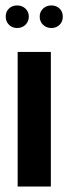

<svg xmlns="http://www.w3.org/2000/svg" viewBox="-20 -686 252 706"><path d="M43 -666Q61.5 -666 73.7 -654.3Q85.9 -642.6 85.9 -625Q85.9 -606.9 73.7 -595Q61.5 -583 43 -583Q24.9 -583 12.9 -595Q1 -606.9 1 -625Q1 -643.1 12.9 -654.5Q24.9 -666 43 -666ZM126 -625Q126 -642.6 138.2 -654.3Q150.4 -666 168.9 -666Q187 -666 199 -654.5Q210.9 -643.1 210.9 -625Q210.9 -606.4 199 -594.7Q187 -583 168.9 -583Q150.4 -583 138.2 -595Q126 -606.9 126 -625ZM44.9 -495.1H167V0H44.9Z"/></svg>

Font: Moniqa Black Display
Style: Regular
Weight: 900
Designer: Rajesh Rajput
Foundry: Rajesh Rajput
Version: Version 1.000